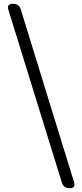

<svg xmlns="http://www.w3.org/2000/svg" viewBox="-20 -814 432 1013"><path d="M371 148Q380 179 347.5 179Q315 179 306 148L24 -763Q15 -794 48 -794Q81 -794 90 -763Z"/></svg>

Font: Raw Maruko Gothic CJK TC
Style: Regular
Weight: 400
Version: Version 1.001